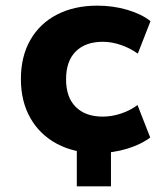

<svg xmlns="http://www.w3.org/2000/svg" viewBox="-20 -531 578 680"><path d="M252 129V-64H373V129ZM324 11Q243 11 182 -21.5Q121 -54 87.5 -113Q54 -172 54 -251Q54 -331 87.5 -389.5Q121 -448 182 -479.5Q243 -511 325 -511Q381 -511 431.5 -496Q482 -481 513 -456L468 -341Q442 -360 409 -371.5Q376 -383 344 -383Q283 -383 248.5 -349Q214 -315 214 -250Q214 -186 248.5 -152Q283 -118 344 -118Q376 -118 409 -129Q442 -140 467 -159L512 -44Q481 -20 431 -4.5Q381 11 324 11Z"/></svg>

Font: Nunito Sans 8pt ExtraBold
Style: Regular
Weight: 800
Version: Version 3.101;gftools[0.9.27]